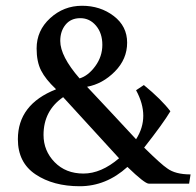

<svg xmlns="http://www.w3.org/2000/svg" viewBox="-20 -630 681 666"><path d="M496 7Q482 7 422 -51Q348 16 256.5 16Q165 16 103.5 -25Q42 -66 42 -147Q42 -268 174 -320Q173 -321 173 -322Q138 -355 122.5 -385.5Q107 -416 107 -462Q107 -524 154 -567Q201 -610 264.5 -610Q328 -610 374.5 -574.5Q421 -539 421 -482Q421 -425 378.5 -382Q336 -339 282 -329Q287 -323 297.5 -312.5Q308 -302 365 -240.5Q422 -179 452 -147Q477 -186 477 -228.5Q477 -271 452 -317L479 -335Q540 -285 571 -244Q546 -202 480 -118Q540 -59 560 -46Q588 -25 641 -25L636 7ZM131 -162Q131 -107 169.5 -67.5Q208 -28 269.5 -28Q331 -28 393 -81Q378 -97 199 -293Q131 -246 131 -162ZM189 -488Q189 -435 256 -358Q286 -367 310.5 -400.5Q335 -434 335 -474.5Q335 -515 313 -541Q291 -567 258.5 -567Q226 -567 207.5 -544.5Q189 -522 189 -488Z"/></svg>

Font: Buenard
Style: Regular
Weight: 400
Designer: Gustavo Ibarra
Foundry: FontFuror
Version: Version 1.001 2011